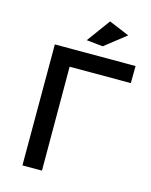

<svg xmlns="http://www.w3.org/2000/svg" viewBox="-132 -988 844 1073"><g transform="rotate(15 290.5 -452.0)"><path d="M104 0V-700H571L570 -601H216L217 0ZM369 -904 487 -855 365 -759 270 -769Z"/></g></svg>

Font: Argentum Sans
Style: Regular
Weight: 400
Designer: Julieta Ulanovsky, Owen Earl, Chris M. Simpson, Rasmus Andersson, Cristiano Sobral
Foundry: The Argentum Sans Project Authors
Version: Version 3.135; ttfautohint (v1.8.4.7-5d5b-dirty)